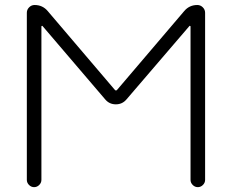

<svg xmlns="http://www.w3.org/2000/svg" viewBox="-20 -774 931 772"><path d="M441.4 -413.1Q446.3 -407.2 451.2 -413.1L720.7 -729.5Q741.2 -753.9 773.4 -753.9Q786.1 -753.9 795.4 -744.6Q804.7 -735.4 804.7 -722.7V-50.8Q804.7 -39.1 795.9 -30.3Q787.1 -21.5 775.4 -21.5Q763.7 -21.5 754.9 -30.3Q746.1 -39.1 746.1 -50.8V-668Q746.1 -668.9 744.1 -669.9Q742.2 -670.9 741.2 -668.9L488.3 -374Q471.7 -354.5 445.8 -354.5Q419.9 -354.5 403.3 -374L151.4 -668.9Q150.4 -670.9 148.4 -669.9Q146.5 -668.9 146.5 -668V-50.8Q146.5 -39.1 137.7 -30.3Q128.9 -21.5 117.2 -21.5Q105.5 -21.5 96.7 -30.3Q87.9 -39.1 87.9 -50.8V-722.7Q87.9 -735.4 97.2 -744.6Q106.4 -753.9 119.1 -753.9Q151.4 -753.9 171.9 -729.5Z"/></svg>

Font: irohamaru Light
Style: Regular
Weight: 200
Designer: [Source Han Sans]
Ryoko NISHIZUKA  (kana & ideographs); Paul D. Hunt (Latin, Greek & Cyrillic); Wenlong ZHANG  (bopomofo
Version: Version 1.01